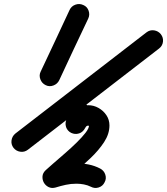

<svg xmlns="http://www.w3.org/2000/svg" viewBox="-20 -630 826 949"><path d="M392 -605Q411 -597 418 -577Q425 -557 416 -538Q380 -462 344 -386Q308 -310 273 -234Q264 -215 244 -207.5Q224 -200 206 -209Q187 -218 179.5 -238Q172 -258 181 -276Q217 -353 253 -429Q289 -505 324 -581Q333 -600 353 -607Q373 -614 392 -605ZM775 -461Q788 -444 785.5 -423.5Q783 -403 766 -390Q604 -265 442 -140Q280 -15 118 110Q118 110 118 110Q118 110 118 110Q101 123 80.5 120Q60 117 47 101Q34 84 37 63.5Q40 43 56 30Q218 -95 380 -220Q542 -345 704 -470Q721 -483 741.5 -480Q762 -477 775 -461ZM327 -91Q334 -111 352.5 -120Q371 -129 391 -122Q411 -115 420 -96Q429 -77 422 -58Q417 -44 412 -30Q407 -16 402 -2Q402 -2 402 -2Q402 -2 402 -2Q395 18 376 27Q357 36 338 29Q318 22 309 3Q300 -16 307 -35Q312 -49 317 -63Q322 -77 327 -91Q327 -91 327 -91Q327 -91 327 -91ZM395 12Q382 29 361.5 31.5Q341 34 324 22Q307 9 304.5 -11.5Q302 -32 314 -49Q334 -76 356.5 -93Q379 -110 416 -110Q443 -110 467 -96.5Q491 -83 506 -60.5Q521 -38 521 -10Q521 32 494.5 72.5Q468 113 427.5 151.5Q387 190 345.5 224Q304 258 274 285Q260 298 244 288.5Q228 279 217 261Q207 243 207 224Q207 205 226 200Q259 190 291 183.5Q323 177 358 177Q388 177 418 183Q448 189 475 203Q494 213 500.5 233Q507 253 497 271Q488 290 468 296.5Q448 303 429 293Q413 285 394.5 281.5Q376 278 358 278Q330 278 305 283.5Q280 289 254 297Q235 302 220 294.5Q205 287 197 273Q189 259 190 242Q191 225 206 211Q220 198 246 175.5Q272 153 302 127Q332 101 359 74.5Q386 48 403 26Q420 4 420 -10Q420 -8 421 -7Q422 -6 422 -6Q418 -9 416 -9Q408 -9 403.5 -1.5Q399 6 395 12Q395 12 395 12Q395 12 395 12Z"/></svg>

Font: FRB American Cursive Ultra
Style: Bold Italic
Weight: 1000
Italic angle: -25°
Version: Version 2.0;Modular Font Editor K font №1